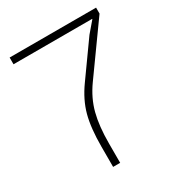

<svg xmlns="http://www.w3.org/2000/svg" viewBox="-189 -936 990 1062"><g transform="rotate(-30 306.0 -405.0)"><path d="M582 -810.1V-772L359.9 -461.9Q308.6 -390.1 288.3 -312Q268.1 -233.9 268.1 -123V0H223.1V-128.9Q223.1 -247.1 244.1 -325.7Q265.1 -404.3 320.8 -481.9L475.1 -698.2L532.2 -765.1V-767.1H29.8V-810.1Z"/></g></svg>

Font: Sinkin Sans 200 X Light
Style: Regular
Weight: 200
Designer: Keith Bates
Foundry: K-Type
Version: Sinkin Sans (version 1.0)  by Keith Bates   •   © 2014   www